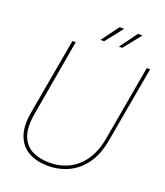

<svg xmlns="http://www.w3.org/2000/svg" viewBox="-157 -970 932 1087"><g transform="rotate(20 309.0 -426.5)"><path d="M260 12Q194 12 145 -14.5Q96 -41 74.5 -97Q53 -153 69 -243L150 -700H170L90 -241Q75 -156 94 -104.5Q113 -53 157.5 -30.5Q202 -8 263 -8Q325 -8 378 -34Q431 -60 467.5 -113Q504 -166 518 -246L598 -700H618L537 -243Q521 -153 480.5 -97Q440 -41 383 -14.5Q326 12 260 12ZM408 -760 485 -865H512L428 -760ZM297 -760 374 -865H402L319 -760Z"/></g></svg>

Font: DM Sans 10pt Thin
Style: Italic
Weight: 250
Italic angle: -10°
Version: Version 4.004;gftools[0.9.30]